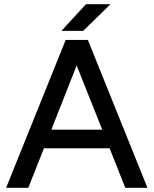

<svg xmlns="http://www.w3.org/2000/svg" viewBox="-20 -889 727 909"><path d="M271 -743 387 -869H503L374 -743ZM9 0 291 -700H396L678 0H573L499 -187H188L114 0ZM223 -275H464L343 -579Z"/></svg>

Font: Figtree Medium
Style: Regular
Weight: 500
Designer: Erik Kennedy
Foundry: Erik Kennedy
Version: Version 2.001; ttfautohint (v1.8.4.7-5d5b);gftools[0.9.27]